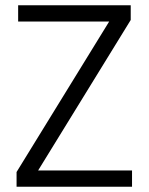

<svg xmlns="http://www.w3.org/2000/svg" viewBox="-20 -710 565 730"><path d="M477 -634 125 -62H482V0H43V-56L395 -628H49V-690H477Z"/></svg>

Font: Parkinsans Light Light
Style: Regular
Weight: 300
Version: Version 1.000